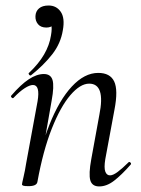

<svg xmlns="http://www.w3.org/2000/svg" viewBox="-20 -661 505 690"><path d="M92 -390.8Q88 -387.8 84.5 -392.8Q81 -397.8 85 -399.8Q118.8 -431.6 138.3 -465.1Q157.8 -498.6 163.2 -533.8Q168 -560.6 163.6 -573.4Q159.2 -586.2 152.8 -589.6L181 -598.8Q182 -580.8 172.3 -571.4Q162.6 -562 146.6 -562Q126.8 -562 116.7 -574Q106.6 -586 107.4 -603.2Q108.2 -620.6 120.3 -630.9Q132.4 -641.2 154.6 -641.2Q182.8 -641.2 198.3 -618.6Q213.8 -596 205.8 -552.2Q198.2 -504.8 167.7 -465.8Q137.2 -426.8 92 -390.8ZM336.6 9Q310.8 9 304.5 -13.2Q298.2 -35.4 308 -89L337 -248Q359.8 -360.4 300.4 -360.4Q268.4 -360.4 233 -319.2Q197.6 -278 166.2 -198.9Q134.8 -119.8 114.4 -7.2L102 -8.2Q122.8 -124.8 157.7 -212.9Q192.6 -301 238.1 -350Q283.6 -399 333 -399Q375.8 -399 390.4 -368.2Q405 -337.4 391.4 -267L358.4 -89Q353.4 -58.6 358.3 -44.7Q363.2 -30.8 375.4 -30.8Q386.4 -30.8 403.4 -43.6Q420.4 -56.4 441.2 -77Q444.2 -81 448.6 -77Q453 -73 449.2 -69Q416.6 -32 390 -11.5Q363.4 9 336.6 9ZM82.4 8Q68.2 8 63.6 6.3Q59 4.6 59 1.6Q59 -1.6 64.5 -24.8Q70 -48 74 -74L115 -297Q124.8 -355.6 98.4 -355.6Q86.8 -355.6 68.7 -344Q50.6 -332.4 29.2 -310Q26.2 -306 21.8 -310.5Q17.4 -315 21.2 -318.2Q54.8 -357.2 83.4 -376.1Q112 -395 137.6 -395Q162.4 -395 168.8 -373.3Q175.2 -351.6 165.6 -299.4L114.4 -7.2Q111.8 8 82.4 8Z"/></svg>

Font: Cormorant Garamond Light
Style: Italic
Weight: 300
Italic angle: -10°
Designer: Christian Thalmann (Catharsis Fonts)
Foundry: Catharsis Fonts
Version: Version 4.001